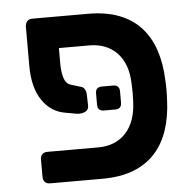

<svg xmlns="http://www.w3.org/2000/svg" viewBox="-45 -617 668 662"><g transform="rotate(-5 288.5 -285.5)"><path d="M173 -462V-402Q174 -374 180.5 -355.5Q187 -337 205 -332L238 -322Q246 -320 250.5 -311.5Q255 -303 255 -292L256 -255Q256 -241 244 -235Q232 -229 215 -231L176 -238Q126 -246 96 -290.5Q66 -335 66 -410V-547Q67 -558 73 -564.5Q79 -571 90 -571H283Q345 -571 390.5 -553.5Q436 -536 466 -503Q496 -470 511.5 -423.5Q527 -377 529 -319Q530 -304 530 -285.5Q530 -267 529 -252Q527 -194 511.5 -147.5Q496 -101 466 -68Q436 -35 390.5 -17.5Q345 0 283 0H102Q91 0 84.5 -6.5Q78 -13 78 -24V-85Q78 -96 84.5 -102.5Q91 -109 102 -109H278Q338 -109 373.5 -147Q409 -185 412 -254Q414 -286 412 -318Q410 -387 374 -424.5Q338 -462 278 -462ZM309 -234Q287 -234 287 -256V-295Q287 -317 309 -317H348Q370 -317 370 -295V-256Q370 -234 348 -234Z"/></g></svg>

Font: Fz Rubik Med
Style: Regular
Weight: 500
Designer: Hubert and Fischer
Foundry: Hubert and Fischer
Version: Vit hóa bi FontZin.com